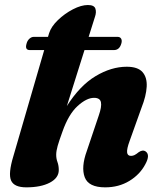

<svg xmlns="http://www.w3.org/2000/svg" viewBox="-20 -752 659 784"><path d="M88.5 -574Q91.5 -586 100 -593.8Q108.5 -601.5 118 -601.5H176L180.5 -616.5Q189 -643.5 216.5 -670Q244 -696.5 277.8 -714Q311.5 -731.5 339 -731.5Q364.5 -731.5 369.5 -716.8Q374.5 -702 367.5 -682.5L342 -601.5H460Q470.5 -601.5 474.8 -593.8Q479 -586 475.5 -574.5Q468 -547.5 445 -547.5H325L253 -319Q306.5 -403 370.5 -441.2Q434.5 -479.5 497.5 -479.5Q542.5 -479.5 561.8 -457.8Q581 -436 579 -398.2Q577 -360.5 558 -312.5L509 -175.5Q497.5 -144 499 -129.8Q500.5 -115.5 515 -115.5Q522.5 -115.5 529.2 -118.8Q536 -122 547 -131Q563.5 -142 575.5 -133Q594 -119 573.5 -81.5Q551.5 -39.5 508.2 -13.2Q465 13 409.5 13Q341.5 13 326 -28.2Q310.5 -69.5 334.5 -135.5L383 -279.5Q396 -316.5 392.2 -334.5Q388.5 -352.5 364 -352.5Q333.5 -352.5 296.8 -319Q260 -285.5 235 -214.5Q221.5 -177.5 215.5 -156.5Q209.5 -135.5 209.5 -120Q209.5 -104 214.8 -89.8Q220 -75.5 220 -57.5Q220 -25.5 183.5 -6.2Q147 13 87.5 13Q37.5 13 25.2 -15Q13 -43 34.5 -114L160.5 -547.5H102Q80.5 -547.5 88.5 -574Z"/></svg>

Font: Fraunces 9pt S050
Style: Bold Italic
Weight: 700
Italic angle: -16°
Version: Version 1.000; ttfautohint (v1.8.3)